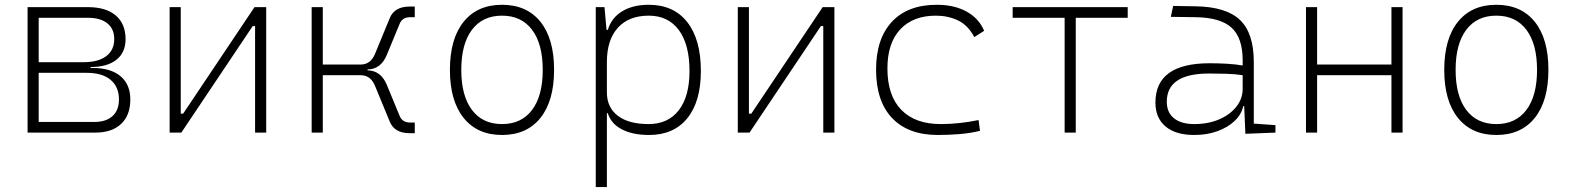

<svg xmlns="http://www.w3.org/2000/svg" viewBox="-20 -547 6485 792"><path d="M93.8 0V-517.6H342.8Q417 -517.6 457.5 -483.2Q498 -448.7 498 -385.7Q498 -330.6 460.2 -300.5Q422.4 -270.5 353.5 -270.5V-266.6H362.3Q436.5 -266.6 477.1 -232.7Q517.6 -198.7 517.6 -136.7Q517.6 -71.8 479.7 -35.9Q441.9 0 373 0ZM342.8 -473.6H139.6V-290.5H325.2Q385.3 -290.5 418.2 -315.4Q451.2 -340.3 451.2 -385.7Q451.2 -427.7 422.9 -450.7Q394.5 -473.6 342.8 -473.6ZM337.9 -246.6H139.6V-43.9H369.1Q417.5 -43.9 444.1 -68.1Q470.7 -92.3 470.7 -136.7Q470.7 -189 436 -217.8Q401.4 -246.6 337.9 -246.6Z M679.7 0V-517.6H725.6V-78.1H735.4L1029.8 -517.6H1078.1V0H1032.2V-439.5H1022.5L728 0Z M1265.6 0V-517.6H1311.5V-280.8H1467.8Q1509.3 -280.8 1527.3 -325.7L1587.9 -472.7Q1607.4 -520 1669.9 -520H1690.9V-476.1H1672.4Q1640.1 -476.1 1628.9 -449.7L1575.7 -320.8Q1550.8 -260.7 1496.1 -260.7V-256.8Q1551.3 -255.9 1575.7 -196.8L1628.9 -67.9Q1640.1 -41.5 1672.4 -41.5H1690.9V2.4H1669.9Q1607.4 2.4 1587.9 -44.9L1527.3 -191.9Q1509.3 -236.8 1467.8 -236.8H1311.5V0Z M2050.8 9.8Q1949.2 9.8 1892.6 -60.5Q1835.9 -130.9 1835.9 -258.8Q1835.9 -387.2 1892.6 -457.3Q1949.2 -527.3 2050.8 -527.3Q2152.8 -527.3 2209.2 -457.3Q2265.6 -387.2 2265.6 -258.8Q2265.6 -130.9 2209.2 -60.5Q2152.8 9.8 2050.8 9.8ZM2050.8 -35.2Q2130.9 -35.2 2174.8 -93.5Q2218.8 -151.9 2218.8 -258.8Q2218.8 -365.7 2174.8 -424.1Q2130.9 -482.4 2050.8 -482.4Q1970.7 -482.4 1926.8 -424.1Q1882.8 -365.7 1882.8 -258.8Q1882.8 -151.9 1926.8 -93.5Q1970.7 -35.2 2050.8 -35.2Z M2437.5 224.6V-517.6H2473.6L2481.9 -423.8H2487.3Q2502 -473.1 2546.1 -500.2Q2590.3 -527.3 2656.2 -527.3Q2758.8 -527.3 2814.9 -455.8Q2871.1 -384.3 2871.1 -253.9Q2871.1 -128.4 2815.2 -59.3Q2759.3 9.8 2657.2 9.8Q2589.4 9.8 2544.7 -13.7Q2500 -37.1 2487.3 -80.1H2483.4V224.6ZM2656.2 -482.4Q2573.7 -482.4 2528.6 -432.4Q2483.4 -382.3 2483.4 -291V-166Q2483.4 -104 2528.3 -69.6Q2573.2 -35.2 2655.3 -35.2Q2735.8 -35.2 2780 -92.3Q2824.2 -149.4 2824.2 -253.9Q2824.2 -363.3 2780.3 -422.9Q2736.3 -482.4 2656.2 -482.4Z M3023.4 0V-517.6H3069.3V-78.1H3079.1L3373.5 -517.6H3421.9V0H3376V-439.5H3366.2L3071.8 0Z M3848.6 9.8Q3726.6 9.8 3660.2 -59.8Q3593.8 -129.4 3593.8 -259.8Q3593.8 -386.7 3658.9 -457Q3724.1 -527.3 3844.7 -527.3Q3916 -527.3 3967 -499.3Q4018.1 -471.2 4039.6 -419.9L3999 -394Q3972.7 -443.4 3931.4 -462.9Q3890.1 -482.4 3840.8 -482.4Q3746.1 -482.4 3693.4 -425.8Q3640.6 -369.1 3640.6 -264.6Q3640.6 -152.8 3697.8 -94Q3754.9 -35.2 3860.4 -35.2Q3900.4 -35.2 3939.7 -39.6Q3979 -43.9 4016.6 -51.8L4022.5 -7.3Q3980.5 2.9 3936 6.3Q3891.6 9.8 3848.6 9.8Z M4371.6 0V-473.6H4157.2V-517.6H4631.8V-473.6H4417.5V0Z M4906.2 9.8Q4829.6 9.8 4787.8 -25.4Q4746.1 -60.5 4746.1 -124Q4746.1 -286.1 4969.7 -286.1Q5007.8 -286.1 5043.2 -283.9Q5078.6 -281.7 5106 -276.9V-297.9Q5106 -391.1 5060.1 -432.9Q5014.2 -474.6 4912.1 -476.1L4809.6 -477.5L4819.3 -522.5L4912.1 -521Q5038.1 -519 5095 -464.6Q5151.9 -410.2 5151.9 -291.5V-37.1L5241.2 -30.8V0L5117.2 4.9L5112.3 -109.4H5108.4Q5101.1 -75.2 5073 -48.3Q5044.9 -21.5 5002 -5.9Q4959 9.8 4906.2 9.8ZM4906.2 -35.2Q4963.4 -35.2 5008.5 -54.4Q5053.7 -73.7 5079.8 -106.7Q5106 -139.6 5106 -181.2V-236.8Q5075.2 -241.7 5038.1 -242.7Q5001 -243.7 4967.3 -243.7Q4793 -243.7 4793 -127.4Q4793 -83 4822.8 -59.1Q4852.5 -35.2 4906.2 -35.2Z M5367.2 0V-517.6H5413.1V-280.8H5719.7V-517.6H5765.6V0H5719.7V-236.8H5413.1V0Z M6152.3 9.8Q6050.8 9.8 5994.1 -60.5Q5937.5 -130.9 5937.5 -258.8Q5937.5 -387.2 5994.1 -457.3Q6050.8 -527.3 6152.3 -527.3Q6254.4 -527.3 6310.8 -457.3Q6367.2 -387.2 6367.2 -258.8Q6367.2 -130.9 6310.8 -60.5Q6254.4 9.8 6152.3 9.8ZM6152.3 -35.2Q6232.4 -35.2 6276.4 -93.5Q6320.3 -151.9 6320.3 -258.8Q6320.3 -365.7 6276.4 -424.1Q6232.4 -482.4 6152.3 -482.4Q6072.3 -482.4 6028.3 -424.1Q5984.4 -365.7 5984.4 -258.8Q5984.4 -151.9 6028.3 -93.5Q6072.3 -35.2 6152.3 -35.2Z"/></svg>

Font: Caskaydia Cove ExtraLight
Style: Regular
Weight: 200
Monospace: yes
Designer: Aaron Bell
Foundry: Saja Typeworks
Version: Version 4.300; ttfautohint (v1.8.3)